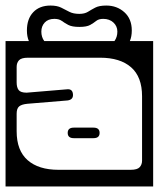

<svg xmlns="http://www.w3.org/2000/svg" viewBox="-40 -652 572 692"><path d="M435 -542Q435 -520.5 428 -504H512V20H-20V-504H64Q57 -520.5 57 -542Q57 -584 79.8 -608Q102.5 -632 142 -632Q165.5 -632 180.5 -624.5Q195.5 -617 209.8 -609.5Q224 -602 246 -602Q265 -602 277 -609.5Q289 -617 303.2 -624.5Q317.5 -632 343 -632Q381.5 -632 408.2 -608Q435 -584 435 -542ZM109 -538Q109 -518.5 119.5 -504H372.5Q383 -518.5 383 -538Q383 -557.5 368.8 -570.8Q354.5 -584 332 -584Q316 -584 307 -576.8Q298 -569.5 285.2 -562.2Q272.5 -555 246 -555Q219.5 -555 206 -562.2Q192.5 -569.5 182.5 -576.8Q172.5 -584 156 -584Q133.5 -584 121.2 -570.8Q109 -557.5 109 -538ZM472 -305Q472 -375 432.5 -409.5Q393 -444 321 -444H61Q37 -444 28.5 -434.8Q20 -425.5 20 -411V-355Q20 -337 27.2 -327.5Q34.5 -318 56 -318L200 -330Q221.5 -333 223 -312Q224.5 -293 204 -290L59 -278Q38 -276 29 -268.5Q20 -261 20 -242V-179Q20 -109.5 59.5 -74.8Q99 -40 171 -40H431Q455 -40 463.5 -49.5Q472 -59 472 -73ZM319 -173Q319 -154 297 -154H226Q204 -154 204 -173Q204 -192 226 -192H297Q319 -192 319 -173Z"/></svg>

Font: Honk Rounded
Style: Regular
Weight: 400
Designer: Noopur Datye & Yesha Goshar
Foundry: Ek Type
Version: Version 1.000